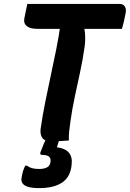

<svg xmlns="http://www.w3.org/2000/svg" viewBox="-20 -720 665 984"><path d="M120 -700H591Q612 -700 620 -686.5Q628 -673 624 -654Q620 -632 615.5 -612Q611 -592 605 -572H174Q150 -572 133.5 -577.5Q117 -583 109 -595.5Q101 -608 105 -627Q109 -647 112.5 -664.5Q116 -682 120 -700ZM333 0Q311 2 288 3Q265 4 241 4Q209 4 197 -13Q185 -30 188 -58Q198 -128 211.5 -195Q225 -262 239.5 -329.5Q254 -397 268 -466Q282 -535 292 -609H424L410 -583Q414 -567 415.5 -550Q417 -533 416.5 -514.5Q416 -496 413 -476Q404 -413 390.5 -350.5Q377 -288 363.5 -225Q350 -162 341 -98Q337 -72 334.5 -47Q332 -22 333 0ZM347 125Q341 187 298.5 215.5Q256 244 182 244Q144 244 123.5 237.5Q103 231 95.5 219.5Q88 208 90 194Q92 182 94.5 170.5Q97 159 101 148.5Q105 138 109 129H118Q130 138 144.5 142Q159 146 181 146Q206 146 221.5 137.5Q237 129 239 108Q241 91 231 82.5Q221 74 196 74Q190 74 187.5 70.5Q185 67 187 61Q191 52 195 41Q199 30 203.5 19Q208 8 213.5 -3Q219 -14 225 -23Q228 -28 234.5 -31Q241 -34 255 -35.5Q269 -37 294 -37Q292 -30 289 -21Q286 -12 283.5 -3.5Q281 5 278.5 13Q276 21 274 27L272 35Q314 40 333 62.5Q352 85 347 125Z"/></svg>

Font: Rec Mono Semicasual
Style: Bold Italic
Weight: 700
Italic angle: -10°
Version: Version 1.085; ttfautohint (v1.8.4.7-5d5b)